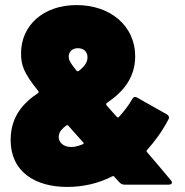

<svg xmlns="http://www.w3.org/2000/svg" viewBox="-20 -728 730 757"><path d="M653 -18C621 -57 588 -95 559 -129C557 -132 557 -134 560 -137C591 -171 620 -211 644 -257C649 -265 646 -272 638 -277L521 -343C513 -348 506 -346 501 -337C489 -315 470 -290 449 -267C447 -264 443 -264 441 -267C426 -283 413 -298 400 -313C398 -316 398 -319 401 -322C461 -362 513 -418 513 -506C513 -626 415 -708 282 -708C150 -708 63 -627 63 -518C63 -471 73 -441 131 -369C133 -366 133 -363 130 -361C71 -322 22 -267 22 -177C22 -47 123 9 245 9C306 9 367 -4 423 -33C426 -34 429 -34 431 -31C438 -23 444 -16 452 -8C458 -2 464 0 471 0H645C658 0 662 -8 653 -18ZM287 -538C309 -538 325 -525 325 -502C325 -481 311 -464 290 -448C287 -446 284 -447 281 -450C254 -484 251 -493 251 -505C251 -523 264 -538 287 -538ZM277 -150C231 -142 208 -168 212 -194C214 -209 225 -221 241 -233C244 -235 247 -235 250 -232C262 -218 275 -203 289 -188C296 -180 302 -173 308 -167C311 -164 310 -161 306 -159C296 -155 286 -152 277 -150Z"/></svg>

Font: Barlow Semi Condensed Black
Style: Regular
Weight: 900
Width: 4
Designer: Jeremy Tribby
Foundry: Tribby Type
Version: Version 1.408;PS 001.408;hotconv 1.0.88;makeotf.lib2.5.64775